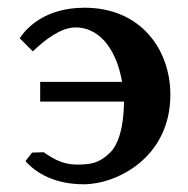

<svg xmlns="http://www.w3.org/2000/svg" viewBox="-20 -465 486 497"><path d="M63 -70 46 -48C74 -16 123 12 197 12C281 12 421 -56 421 -220C421 -336 345 -445 199 -445C94 -445 47 -390 31 -366L65 -332C96 -362 138 -394 175 -394C246 -394 284 -324 296 -253H84V-202H301C300 -122 281 -86 266 -71C237 -42 214 -39 179 -39C147 -39 123 -50 93 -71Z"/></svg>

Font: Libertinus Serif Semibold
Style: Regular
Weight: 600
Designer: Philipp H. Poll, Khaled Hosny
Foundry: Caleb Maclennan
Version: Version 7.050;RELEASE